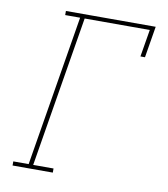

<svg xmlns="http://www.w3.org/2000/svg" viewBox="-82 -805 765 874"><g transform="rotate(10 300.0 -367.5)"><path d="M35 0V-19H106L221 -716H152V-735H567L543 -590H522L543 -716H242L127 -19H221V0Z"/></g></svg>

Font: Iosevka HT Thin Extended
Style: Italic
Weight: 100
Width: 7
Italic angle: -9°
Monospace: yes
Designer: Belleve Invis
Foundry: Belleve Invis
Version: Version 32.3.0; ttfautohint (v1.8.4)